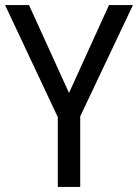

<svg xmlns="http://www.w3.org/2000/svg" viewBox="-20 -734 542 754"><path d="M251 -369 408 -714H502L295 -277V0H207V-274L0 -714H94Z"/></svg>

Font: Noto Sans Ethiopic SemCond
Style: Regular
Weight: 400
Width: 4
Designer: Monotype Design Team
Foundry: Monotype Imaging Inc.
Version: Version 2.102; ttfautohint (v1.8.4.7-5d5b)